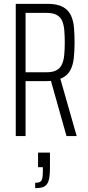

<svg xmlns="http://www.w3.org/2000/svg" viewBox="-20 -708 456 999"><path d="M62 0V-688H227Q278 -688 307 -672Q336 -656 349 -628Q362 -600 365 -564Q368 -528 368 -487Q368 -444 364 -406Q360 -368 344.5 -340Q329 -312 294 -298L379 0H326L242 -298L263 -289Q256 -288 245 -287Q234 -286 224 -286H113V0ZM113 -332H222Q254 -332 273 -342Q292 -352 301.5 -371.5Q311 -391 314 -420Q317 -449 317 -487Q317 -522 314.5 -550.5Q312 -579 303.5 -599Q295 -619 275.5 -630Q256 -641 222 -641H113ZM163 271V243Q181 243 189.5 237.5Q198 232 200.5 218Q203 204 203 181V162H178V86H240V165Q240 197 236.5 217Q233 237 225 249Q217 261 202 266Q187 271 163 271Z"/></svg>

Font: Saira ExtraCondensed Light
Style: Regular
Weight: 300
Width: 2
Designer: Hector Gatti with collaboration of the Omnibus-Type team
Foundry: Omnibus-Type
Version: Version 1.101